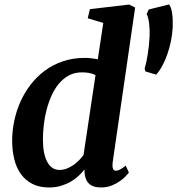

<svg xmlns="http://www.w3.org/2000/svg" viewBox="-20 -826 790 856"><path d="M199.2 9.8Q155.3 9.8 124 -6.3Q92.8 -22.5 72.8 -50.5Q52.7 -78.6 43.5 -116.7Q34.2 -154.8 34.2 -198.2Q34.2 -241.2 43.2 -285.4Q52.2 -329.6 70.3 -370.6Q88.4 -411.6 115.7 -447.5Q143.1 -483.4 179 -510.3Q214.8 -537.1 259.8 -552.5Q304.7 -567.9 358.4 -567.9Q372.6 -567.9 387.2 -566.2Q401.9 -564.5 416 -561.5L440.4 -723.6L371.1 -744.6L380.9 -785.2L555.7 -805.7L582.5 -792.5L482.4 -103Q480 -85.4 483.4 -75.2Q486.8 -64.9 496.6 -64.9Q503.4 -64.9 513.2 -69.3Q522.9 -73.7 540.5 -87.4L554.7 -56.6Q550.8 -51.8 540.8 -40.8Q530.8 -29.8 514.9 -18.6Q499 -7.3 477.8 1.2Q456.5 9.8 430.7 9.8Q392.1 9.8 374.3 -9.8Q356.4 -29.3 356.4 -70.3Q345.2 -55.7 329.8 -41.3Q314.5 -26.9 294.7 -15.6Q274.9 -4.4 251 2.7Q227.1 9.8 199.2 9.8ZM244.6 -68.4Q261.2 -68.4 276.9 -74.2Q292.5 -80.1 306.4 -89.6Q320.3 -99.1 332 -111.1Q343.8 -123 352.5 -135.3L405.8 -491.2Q392.6 -498 377.4 -500.7Q362.3 -503.4 345.2 -503.4Q313 -503.4 287.8 -490Q262.7 -476.6 243.4 -453.9Q224.1 -431.2 210.4 -400.9Q196.8 -370.6 188 -337.4Q179.2 -304.2 175.3 -270Q171.4 -235.8 171.4 -204.6Q171.4 -139.2 190.9 -103.8Q210.4 -68.4 244.6 -68.4ZM627.9 -507.8 625 -520Q632.8 -546.4 638.9 -585.2Q645 -624 647 -665Q647.5 -678.7 647 -693.8Q646.5 -709 644.8 -722.4Q643.1 -735.8 640.1 -746.8Q637.2 -757.8 633.8 -763.2L643.1 -783.7L733.4 -806.2Q738.8 -800.3 742.2 -789.8Q745.6 -779.3 747.6 -765.9Q749.5 -752.4 750 -736.8Q750.5 -721.2 750 -705.1Q748.5 -674.8 742.4 -644.3Q736.3 -613.8 726.6 -585.7Q716.8 -557.6 704.1 -533.7Q691.4 -509.8 676.3 -493.2Z"/></svg>

Font: Merriweather Bold
Style: Italic
Weight: 700
Italic angle: -7°
Designer: Eben Sorkin ( eben@eyebytes.com )
Foundry: Eben Sorkin ( eben@eyebytes.com )
Version: Version 1.5; ttfautohint (v0.97) -l 13 -r 13 -G 200 -x 24 -f